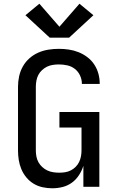

<svg xmlns="http://www.w3.org/2000/svg" viewBox="-20 -1006 640 1034"><path d="M262 8Q236 8 210 2.5Q184 -3 161.5 -16.5Q139 -30 122 -50.5Q105 -71 95 -95Q85 -119 81 -144.5Q77 -170 77 -196V-539Q77 -567 83 -595Q89 -623 103 -648Q117 -673 138.5 -692Q160 -711 186 -722.5Q212 -734 240.5 -738.5Q269 -743 297 -743Q324 -743 351 -739Q378 -735 403 -725Q428 -715 450 -698.5Q472 -682 487 -659.5Q502 -637 509.5 -610.5Q517 -584 517 -557Q517 -556 517 -555.5Q517 -555 517 -554H421Q421 -554 421 -554.5Q421 -555 421 -555Q421 -578 411 -599.5Q401 -621 383 -635Q365 -649 342.5 -654Q320 -659 297 -659Q281 -659 264.5 -656.5Q248 -654 233.5 -647Q219 -640 206.5 -628.5Q194 -617 186.5 -602.5Q179 -588 176 -571.5Q173 -555 173 -539V-196Q173 -180 176 -163.5Q179 -147 187 -132.5Q195 -118 207.5 -106.5Q220 -95 235 -88Q250 -81 266.5 -78.5Q283 -76 299 -76Q315 -76 331 -78.5Q347 -81 361.5 -88.5Q376 -96 387.5 -107.5Q399 -119 406 -133.5Q413 -148 416 -164Q419 -180 419 -196V-319H300V-403H515V0H429V-113Q421 -87 405.5 -63Q390 -39 367.5 -22.5Q345 -6 317.5 1Q290 8 262 8ZM248 -803 117 -924 192 -986 300 -862 408 -986 483 -924 352 -803Z"/></svg>

Font: Iosevka Custom Medium Extended
Style: Regular
Weight: 500
Width: 7
Monospace: yes
Designer: Belleve Invis
Foundry: Belleve Invis
Version: Version 11.2.4; ttfautohint (v1.8.4)